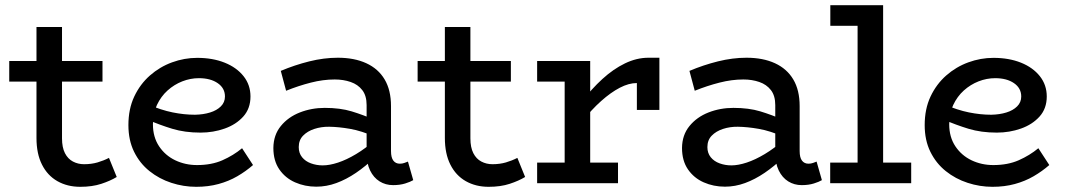

<svg xmlns="http://www.w3.org/2000/svg" viewBox="-20 -706 4103 740"><path d="M289.3 14Q239.6 14 201.2 -7.8Q162.9 -29.6 141.8 -71.6Q120.6 -113.5 120.6 -174.2V-602H219V-172.9Q219 -137.7 230.3 -115.7Q241.6 -93.6 261.1 -83.4Q280.6 -73.1 304.1 -73.1Q332.2 -73.1 355.9 -80Q379.5 -86.9 400 -97.5L429.9 -23.9Q405.2 -8.9 370.4 2.5Q335.5 14 289.3 14ZM15.6 -391.6V-471H375V-391.6Z M736.1 14Q687.3 14 640.5 -1.3Q593.7 -16.5 556.1 -46.6Q518.6 -76.6 496.7 -121.2Q474.9 -165.7 474.9 -223.8Q474.9 -286 497.4 -333.9Q520 -381.8 557.9 -415.1Q595.8 -448.4 643.1 -465.7Q690.4 -483 740 -483Q799.7 -483 845.9 -464.5Q892 -446 918.7 -412.4Q945.4 -378.8 945.4 -334.1Q945.4 -287.8 917.7 -256.9Q889.9 -226 846 -210.5Q802.1 -194.9 752.9 -194.9Q692.4 -194.9 643.8 -209.7Q595.3 -224.5 548.6 -244.8L548.1 -304.5Q600.9 -281.7 645.3 -272.8Q689.6 -263.8 731.5 -263.8Q763.6 -264.4 789.5 -272.4Q815.4 -280.3 831.2 -296Q847 -311.6 847 -334.1Q847 -366.3 819.1 -385.5Q791.2 -404.7 746.6 -404.7Q714.1 -404.7 682.7 -392.5Q651.3 -380.2 625.8 -357.3Q600.3 -334.3 584.9 -301.5Q569.4 -268.8 569.4 -227.1Q569.4 -177.8 593.1 -142.2Q616.8 -106.7 655.5 -88.2Q694.2 -69.8 739.4 -69.8Q795.2 -69.8 837.4 -88.4Q879.6 -107 913 -134.7L955.2 -69.9Q927.5 -45.7 894.5 -26.6Q861.6 -7.5 822.3 3.2Q783 14 736.1 14Z M1495 7.5Q1466.1 7.5 1443 -6.9Q1419.9 -21.3 1406.4 -49Q1393 -76.6 1393 -116.2V-300.9Q1393 -337.2 1376.2 -358.8Q1359.5 -380.4 1331.5 -390Q1303.6 -399.7 1270 -399.7Q1225.2 -399.7 1178.1 -387.6Q1130.9 -375.6 1082.7 -356.2L1062.2 -432.8Q1115.9 -455.5 1172.2 -469.5Q1228.5 -483.5 1282.1 -483.5Q1345.7 -483.5 1391.8 -462.3Q1437.9 -441.1 1462.4 -399.9Q1487 -358.6 1487 -297V-123.9Q1487 -98.5 1496.1 -86.8Q1505.1 -75.1 1521 -75.1Q1530.3 -75.1 1538.4 -78Q1546.5 -80.8 1552.3 -83.2L1572.7 -11.7Q1562 -5.2 1541.6 1.2Q1521.2 7.5 1495 7.5ZM1199 13.5Q1155.1 13.5 1117.2 -3.2Q1079.4 -19.9 1056.5 -53.2Q1033.6 -86.5 1033.6 -135.8Q1034.1 -185.8 1062.4 -220.3Q1090.6 -254.9 1135.7 -272.6Q1180.7 -290.2 1231.7 -290.2Q1291 -290.2 1335.2 -276.8Q1379.5 -263.4 1426.1 -243.1V-178.6Q1372.7 -201.9 1329.1 -209.4Q1285.5 -217 1248.7 -217.5Q1218.2 -217.9 1191.5 -209.1Q1164.7 -200.3 1148.1 -183.1Q1131.4 -166 1131.4 -139.1Q1131.4 -115.9 1144.3 -100Q1157.2 -84.1 1178.5 -76.4Q1199.8 -68.6 1223.7 -68.6Q1250.2 -68.6 1282.9 -79.4Q1315.7 -90.2 1352.3 -112.1Q1389 -134 1426.1 -166.8L1424.4 -99Q1389.5 -65.4 1352.1 -39.9Q1314.7 -14.5 1276.5 -0.5Q1238.3 13.5 1199 13.5Z M1863.3 14Q1813.6 14 1775.2 -7.8Q1736.9 -29.6 1715.8 -71.6Q1694.6 -113.5 1694.6 -174.2V-602H1793V-172.9Q1793 -137.7 1804.3 -115.7Q1815.6 -93.6 1835.1 -83.4Q1854.6 -73.1 1878.1 -73.1Q1906.2 -73.1 1929.9 -80Q1953.5 -86.9 1974 -97.5L2003.9 -23.9Q1979.2 -8.9 1944.4 2.5Q1909.5 14 1863.3 14ZM1589.6 -391.6V-471H1949V-391.6Z M2222.6 -236.3V-313.9Q2259.8 -363.4 2301.8 -401.6Q2343.7 -439.9 2388.7 -461.7Q2433.8 -483.5 2479.3 -483.5H2521.4V-282.4H2434.6V-385.9Q2403.6 -386 2368.7 -367.8Q2333.8 -349.6 2296.8 -316.5Q2259.7 -283.5 2222.6 -236.3ZM2050.2 0V-79.4H2361.9V0ZM2156.3 -22V-471H2254.7V-22ZM2050.2 -391.6V-471H2249.2V-391.6Z M3070 7.5Q3041.1 7.5 3018 -6.9Q2994.9 -21.3 2981.4 -49Q2968 -76.6 2968 -116.2V-300.9Q2968 -337.2 2951.2 -358.8Q2934.5 -380.4 2906.5 -390Q2878.6 -399.7 2845 -399.7Q2800.2 -399.7 2753.1 -387.6Q2705.9 -375.6 2657.7 -356.2L2637.2 -432.8Q2690.9 -455.5 2747.2 -469.5Q2803.5 -483.5 2857.1 -483.5Q2920.7 -483.5 2966.8 -462.3Q3012.9 -441.1 3037.4 -399.9Q3062 -358.6 3062 -297V-123.9Q3062 -98.5 3071.1 -86.8Q3080.1 -75.1 3096 -75.1Q3105.3 -75.1 3113.4 -78Q3121.5 -80.8 3127.3 -83.2L3147.7 -11.7Q3137 -5.2 3116.6 1.2Q3096.2 7.5 3070 7.5ZM2774 13.5Q2730.1 13.5 2692.2 -3.2Q2654.4 -19.9 2631.5 -53.2Q2608.6 -86.5 2608.6 -135.8Q2609.1 -185.8 2637.4 -220.3Q2665.6 -254.9 2710.7 -272.6Q2755.7 -290.2 2806.7 -290.2Q2866 -290.2 2910.2 -276.8Q2954.5 -263.4 3001.1 -243.1V-178.6Q2947.7 -201.9 2904.1 -209.4Q2860.5 -217 2823.7 -217.5Q2793.2 -217.9 2766.5 -209.1Q2739.7 -200.3 2723.1 -183.1Q2706.4 -166 2706.4 -139.1Q2706.4 -115.9 2719.3 -100Q2732.2 -84.1 2753.5 -76.4Q2774.8 -68.6 2798.7 -68.6Q2825.2 -68.6 2857.9 -79.4Q2890.7 -90.2 2927.3 -112.1Q2964 -134 3001.1 -166.8L2999.4 -99Q2964.5 -65.4 2927.1 -39.9Q2889.7 -14.5 2851.5 -0.5Q2813.3 13.5 2774 13.5Z M3285.3 -22V-686H3383.7V-22ZM3179.7 0V-79.4H3491.9V0ZM3180.2 -606.6V-686H3378.2V-606.6Z M3805.1 14Q3756.3 14 3709.5 -1.3Q3662.7 -16.5 3625.1 -46.6Q3587.6 -76.6 3565.7 -121.2Q3543.9 -165.7 3543.9 -223.8Q3543.9 -286 3566.4 -333.9Q3589 -381.8 3626.9 -415.1Q3664.8 -448.4 3712.1 -465.7Q3759.4 -483 3809 -483Q3868.7 -483 3914.9 -464.5Q3961 -446 3987.7 -412.4Q4014.4 -378.8 4014.4 -334.1Q4014.4 -287.8 3986.7 -256.9Q3958.9 -226 3915 -210.5Q3871.1 -194.9 3821.9 -194.9Q3761.4 -194.9 3712.8 -209.7Q3664.3 -224.5 3617.6 -244.8L3617.1 -304.5Q3669.9 -281.7 3714.3 -272.8Q3758.6 -263.8 3800.5 -263.8Q3832.6 -264.4 3858.5 -272.4Q3884.4 -280.3 3900.2 -296Q3916 -311.6 3916 -334.1Q3916 -366.3 3888.1 -385.5Q3860.2 -404.7 3815.6 -404.7Q3783.1 -404.7 3751.7 -392.5Q3720.3 -380.2 3694.8 -357.3Q3669.3 -334.3 3653.9 -301.5Q3638.4 -268.8 3638.4 -227.1Q3638.4 -177.8 3662.1 -142.2Q3685.8 -106.7 3724.5 -88.2Q3763.2 -69.8 3808.4 -69.8Q3864.2 -69.8 3906.4 -88.4Q3948.6 -107 3982 -134.7L4024.2 -69.9Q3996.5 -45.7 3963.5 -26.6Q3930.6 -7.5 3891.3 3.2Q3852 14 3805.1 14Z"/></svg>

Font: BioRhyme ExtraBold
Style: Regular
Weight: 800
Designer: Aoife Mooney
Foundry: Aoife Mooney Type
Version: Version 1.600;gftools[0.9.33]